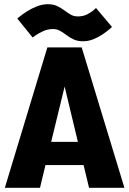

<svg xmlns="http://www.w3.org/2000/svg" viewBox="-20 -892 613 912"><path d="M403 0 377 -108H196L170 0H3L205 -667H368L571 0ZM223 -218H350L287 -481ZM62 -804Q62 -804 75 -814.5Q88 -825 109 -838.5Q130 -852 156 -862Q182 -872 207 -872Q233 -872 251 -863.5Q269 -855 284.5 -843.5Q300 -832 315 -823Q330 -814 350 -814Q375 -814 394.5 -824Q414 -834 425 -844Q436 -854 436 -854L512 -764Q512 -764 500 -753.5Q488 -743 468.5 -729.5Q449 -716 424.5 -706Q400 -696 375 -696Q349 -696 330.5 -704.5Q312 -713 297 -724.5Q282 -736 266.5 -745Q251 -754 232 -754Q207 -754 185 -744Q163 -734 149 -724Q135 -714 135 -714Z"/></svg>

Font: Epunda Sans ExtraBold
Style: Regular
Weight: 800
Designer: Simon Atzbach
Foundry: typofactur
Version: Version 2.204; ttfautohint (v1.8.4.7-5d5b)